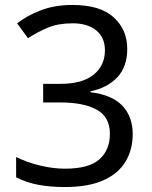

<svg xmlns="http://www.w3.org/2000/svg" viewBox="-20 -744 612 774"><path d="M493 -547Q493 -475 453 -432.5Q413 -390 345 -376V-372Q431 -362 473 -318Q515 -274 515 -203Q515 -141 486 -92.5Q457 -44 396.5 -17Q336 10 241 10Q185 10 137 1.5Q89 -7 45 -29V-111Q90 -89 142 -76.5Q194 -64 242 -64Q338 -64 380.5 -101.5Q423 -139 423 -205Q423 -272 370.5 -301.5Q318 -331 223 -331H154V-406H224Q312 -406 357.5 -443Q403 -480 403 -541Q403 -593 368 -621.5Q333 -650 273 -650Q215 -650 174 -633Q133 -616 93 -590L49 -650Q87 -680 143.5 -702Q200 -724 272 -724Q384 -724 438.5 -674Q493 -624 493 -547Z"/></svg>

Font: Noto Sans Hanunoo
Style: Regular
Weight: 400
Designer: Monotype Design Team
Foundry: Monotype Imaging Inc.
Version: Version 2.003; ttfautohint (v1.8.4.7-5d5b)